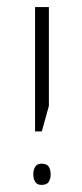

<svg xmlns="http://www.w3.org/2000/svg" viewBox="-20 -606 232 542"><path d="M79 -235V-586H118V-307L98 -235ZM97 -84Q85 -84 79.5 -92.5Q74 -101 74 -114Q74 -127 79.5 -135.5Q85 -144 97 -144Q112 -144 117.5 -135.5Q123 -127 123 -114Q123 -101 117.5 -92.5Q112 -84 97 -84Z"/></svg>

Font: Noto Sans Hebrew ExtraLight
Style: Regular
Weight: 250
Designer: Monotype Design Team
Foundry: Monotype Imaging Inc.
Version: Version 2.003